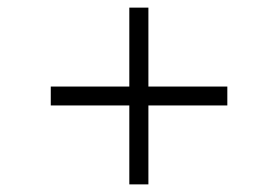

<svg xmlns="http://www.w3.org/2000/svg" viewBox="-20 -585 715 506"><path d="M371.1 -307.1V-99.1H320.8V-307.1H113.8V-356.9H320.8V-564.9H371.1V-356.9H579.1V-307.1Z"/></svg>

Font: Liberation Serif
Style: Italic
Weight: 400
Italic angle: -16.333°
Designer: Steve Matteson
Foundry: Ascender Corporation
Version: Version 2.1.5